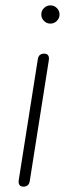

<svg xmlns="http://www.w3.org/2000/svg" viewBox="-20 -690 252 716"><path d="M50 -19 121 -469Q124 -490 145 -490Q155 -490 159.5 -483.5Q164 -477 162 -465L91 -15Q88 6 67 6Q57 6 52.5 -0.5Q48 -7 50 -19ZM134 -636Q134 -650 144 -660Q154 -670 168 -670Q182 -670 192 -660Q202 -650 202 -636Q202 -622 192 -612Q182 -602 168 -602Q154 -602 144 -612Q134 -622 134 -636Z"/></svg>

Font: SN Pro Thin
Style: Italic
Weight: 200
Italic angle: -9°
Designer: Tobias Whetton
Foundry: Supernotes
Version: Version 1.003;Glyphs 3.3 (3324)